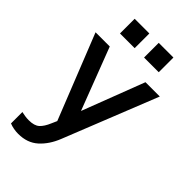

<svg xmlns="http://www.w3.org/2000/svg" viewBox="-294 -850 1156 1156"><g transform="rotate(45 284.5 -272.0)"><path d="M114 221Q191 221 240.5 176.5Q290 132 319 59L558 -541H436L284 -144L132 -541H11L226 0L211 34Q193 77 170.5 97.5Q148 118 101 118Q85 118 68 115.5Q51 113 39 110V207Q56 214 75.5 217.5Q95 221 114 221ZM120 -640H245V-765H120ZM325 -640H450V-765H325Z"/></g></svg>

Font: Custom Plus Jakarta Sans SemiBold
Style: Regular
Weight: 600
Designer: Gumpita Rahayu & FullSphere
Foundry: Tokotype & FullSphere
Version: Version 1.001;hotconv 1.0.117;makeotfexe 2.5.65602